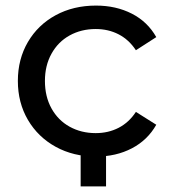

<svg xmlns="http://www.w3.org/2000/svg" viewBox="-20 -555 611 688"><path d="M179.5 -29C221.8 -5.7 270 6 324 6C372 6 414.8 -3.8 452.5 -23.5C490.2 -43.2 519.3 -71.3 540 -108L467 -154C450.3 -128.7 429.7 -109.7 405 -97C380.3 -84.3 353 -78 323 -78C288.3 -78 257.2 -85.7 229.5 -101C201.8 -116.3 180.2 -138.2 164.5 -166.5C148.8 -194.8 141 -227.7 141 -265C141 -301.7 148.8 -334.2 164.5 -362.5C180.2 -390.8 201.8 -412.7 229.5 -428C257.2 -443.3 288.3 -451 323 -451C353 -451 380.3 -444.7 405 -432C429.7 -419.3 450.3 -400.3 467 -375L540 -422C519.3 -458.7 490.2 -486.7 452.5 -506C414.8 -525.3 372 -535 324 -535C270 -535 221.8 -523.5 179.5 -500.5C137.2 -477.5 104 -445.5 80 -404.5C56 -363.5 44 -317 44 -265C44 -213 56 -166.5 80 -125.5C104 -84.5 137.2 -52.3 179.5 -29ZM360 113V-21H269V113Z"/></svg>

Font: ICO Headline
Style: Regular
Weight: 500
Designer: Julieta Ulanovsky
Foundry: Julieta Ulanovsky
Version: Version 7.200